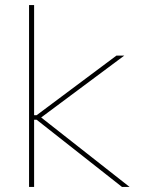

<svg xmlns="http://www.w3.org/2000/svg" viewBox="-20 -740 558 760"><path d="M95 0H115V-266H125L463 0H493L143 -275L472 -520H441L125 -284H115V-720H95Z"/></svg>

Font: Fixel Display Thin
Style: Regular
Weight: 100
Designer: AlfaBravo + MacPaw
Foundry: Kyrylo Tkachov, Marchela Mozhyna, Serhii Makarenko, Maria Weinstein, Zakhar Kryvoshyya
Version: Version 1.211